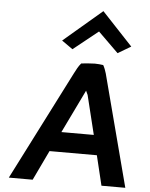

<svg xmlns="http://www.w3.org/2000/svg" viewBox="-64 -1063 869 1115"><g transform="rotate(5 370.0 -505.5)"><path d="M269 -820 333 -775 478 -891 596 -775 672 -820 493 -1011ZM709 0 538 -652C533 -669 527 -685 519 -699C504 -701 487 -703 470 -703C441 -702 415 -700 391 -697C375 -679 364 -656 353 -635L30 0H169L252 -174H528L570 0ZM311 -290 433 -542 444 -518 500 -290Z"/></g></svg>

Font: Bluebird
Style: Obl
Weight: 400
Designer: Jasper
Foundry: Cannot Into Space Fonts
Version: Version 0.98